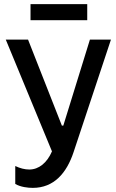

<svg xmlns="http://www.w3.org/2000/svg" viewBox="-20 -712 562 931"><path d="M128 -614H403V-692H128ZM139 199C241 199 303 128 337 25L518 -520H416L287 -103H280L116 -520H8L232 22C208 78 168 110 122 110C100 110 77 104 54 93V180C80 195 115 199 139 199Z"/></svg>

Font: Fixel Text Medium
Style: Regular
Weight: 500
Width: 4
Designer: AlfaBravo + MacPaw
Foundry: Kyrylo Tkachov, Marchela Mozhyna, Serhii Makarenko, Maria Weinstein, Zakhar Kryvoshyya
Version: Version 1.211